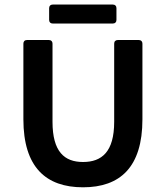

<svg xmlns="http://www.w3.org/2000/svg" viewBox="-20 -798 716 830"><path d="M192.4 -762.7V-711.9C192.4 -702.1 198.2 -696.3 208 -696.3H467.8C477.5 -696.3 483.4 -702.1 483.4 -711.9V-762.7C483.4 -772.5 477.5 -778.3 467.8 -778.3H208C198.2 -778.3 192.4 -772.5 192.4 -762.7ZM81.1 -282.2C81.1 -75.2 178.7 11.7 338.9 11.7C499 11.7 595.7 -75.2 595.7 -282.2V-609.4C595.7 -619.1 589.8 -625 580.1 -625H489.3C479.5 -625 473.6 -619.1 473.6 -609.4V-271.5C473.6 -141.6 419.9 -97.7 338.9 -97.7C258.8 -97.7 207 -141.6 207 -271.5V-609.4C207 -619.1 201.2 -625 191.4 -625H96.7C86.9 -625 81.1 -619.1 81.1 -609.4Z"/></svg>

Font: Ed Sans Neue SemiBold
Style: Regular
Weight: 600
Designer: Stephen Hutchings
Version: Version 1.004;PS 001.004;hotconv 1.0.88;makeotf.lib2.5.64775